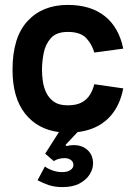

<svg xmlns="http://www.w3.org/2000/svg" viewBox="-20 -530 543 782"><path d="M163 148Q174 157 193.5 164Q213 171 232 171Q255 171 267 162.5Q279 154 279 142Q279 129 268.5 121.5Q258 114 243 114Q219 114 199 126L164 96L220 8Q133 -3 82 -67.5Q31 -132 31 -246Q31 -378 92 -444Q153 -510 256 -510Q349 -510 406.5 -464.5Q464 -419 482 -332L364 -316Q355 -349 331.5 -374.5Q308 -400 256 -400Q210 -400 187.5 -375Q165 -350 158 -314Q151 -278 151 -246Q151 -224 154.5 -199Q158 -174 169 -151.5Q180 -129 200.5 -115Q221 -101 256 -101Q292 -101 314 -113.5Q336 -126 347.5 -146Q359 -166 364 -187L482 -170Q467 -92 419.5 -46.5Q372 -1 296 8L247 60L251 65Q264 61 280 61Q315 61 337 81.5Q359 102 359 136Q359 158 345.5 180Q332 202 304.5 217Q277 232 235 232Q203 232 179 224Q155 216 133 204Z"/></svg>

Font: Haskoy Bold
Style: Regular
Weight: 700
Designer: Ertekin Erdin
Foundry: Ertekin Erdin
Version: Version 1.500; ttfautohint (v1.8.3)